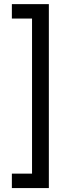

<svg xmlns="http://www.w3.org/2000/svg" viewBox="-20 -785 339 948"><path d="M38.6 143.6V72.3H138.2V-693.4H38.6V-764.6H221.2V143.6Z"/></svg>

Font: Inter Display
Style: Regular
Weight: 400
Designer: Rasmus Andersson
Foundry: rsms
Version: Version 4.001;git-9221beed3